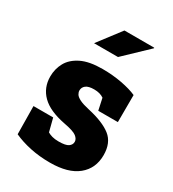

<svg xmlns="http://www.w3.org/2000/svg" viewBox="-186 -865 881 977"><g transform="rotate(30 254.0 -376.0)"><path d="M261.7 10.3Q199.2 10.3 145.3 -1.2Q91.3 -12.7 47.9 -32.7L45.9 -197.3H161.6L181.2 -120.6Q191.4 -114.3 207.5 -109.6Q223.6 -105 246.1 -105Q287.6 -105 303.2 -116.2Q318.8 -127.4 318.8 -144.5Q318.8 -161.1 301 -175Q283.2 -189 225.1 -199.7Q132.3 -217.8 88.4 -261.5Q44.4 -305.2 44.4 -370.6Q44.4 -415 64.9 -452.6Q85.4 -490.2 132.1 -513.4Q178.7 -536.6 256.8 -536.6Q316.4 -536.6 370.4 -526.4Q424.3 -516.1 459 -500.5L458.5 -341.3H343.3L328.6 -409.7Q317.4 -417.5 303.2 -421.4Q289.1 -425.3 271.5 -425.3Q238.8 -425.3 223.6 -413.6Q208.5 -401.9 208.5 -383.3Q208.5 -372.6 215.1 -361.8Q221.7 -351.1 241.2 -341.3Q260.7 -331.5 298.3 -323.2Q388.7 -303.2 434.3 -267.6Q480 -231.9 480 -159.2Q480 -81.1 424.1 -35.4Q368.2 10.3 261.7 10.3ZM152.8 -628.4 254.4 -761.7H429.2L430.2 -758.8L293.5 -628.4H156.2Z"/></g></svg>

Font: Roboto Slab LO Black
Style: Regular
Weight: 900
Designer: Google
Version: Version 2.000